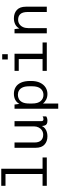

<svg xmlns="http://www.w3.org/2000/svg" viewBox="1029 -1790 942 3040"><g transform="rotate(-90 1500.0 -270.0)"><path d="M265 0V-654H78V-721H348V0ZM78 0V-67H527V0Z M863 10Q780 10 730 -37Q680 -84 680 -177V-511H764V-195Q764 -126 796.5 -91.5Q829 -57 886 -57Q925 -57 955 -76.5Q985 -96 1002 -129.5Q1019 -163 1019 -203V-511H1102V-85Q1102 -69 1110 -61Q1118 -53 1132 -53Q1142 -53 1153.5 -55.5Q1165 -58 1177 -67V-9Q1164 0 1145.5 5Q1127 10 1108 10Q1075 10 1057.5 -1Q1040 -12 1033.5 -31.5Q1027 -51 1025 -78Q1011 -48 987 -29Q963 -10 931.5 0Q900 10 863 10Z M1298 181V-511H1365L1375 -434Q1397 -477 1439 -499Q1481 -521 1536 -521Q1593 -521 1639 -494Q1685 -467 1711.5 -409.5Q1738 -352 1738 -261V-248Q1738 -165 1710.5 -107.5Q1683 -50 1636.5 -20Q1590 10 1533 10Q1482 10 1443 -10Q1404 -30 1381 -61V181ZM1518 -53Q1578 -53 1616 -97Q1654 -141 1654 -233V-276Q1654 -344 1635.5 -383.5Q1617 -423 1586.5 -440.5Q1556 -458 1518 -458Q1483 -458 1451.5 -441.5Q1420 -425 1400.5 -385.5Q1381 -346 1381 -276V-233Q1381 -141 1419.5 -97Q1458 -53 1518 -53Z M2085 0V-444H1898V-511H2169V0ZM1898 0V-67H2348V0ZM2078 -618V-706H2162V-618Z M2492 0V-511H2559L2569 -434Q2592 -479 2635 -500Q2678 -521 2729 -521Q2812 -521 2863 -473.5Q2914 -426 2914 -330V0H2830V-303Q2830 -382 2798 -418Q2766 -454 2708 -454Q2668 -454 2638 -433.5Q2608 -413 2591.5 -377.5Q2575 -342 2575 -296V0Z"/></g></svg>

Font: Chivo Mono Light
Style: Regular
Weight: 300
Monospace: yes
Designer: Hector Gatti
Foundry: Omnibus-Type
Version: Version 1.008